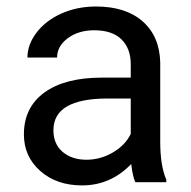

<svg xmlns="http://www.w3.org/2000/svg" viewBox="-20 -558 584 588"><path d="M394.5 0Q386.7 -15.6 381.8 -55.7Q318.8 9.8 231.4 9.8Q153.3 9.8 103.3 -34.4Q53.2 -78.6 53.2 -146.5Q53.2 -229 116 -274.7Q178.7 -320.3 292.5 -320.3H380.4V-361.8Q380.4 -409.2 352.1 -437.3Q323.7 -465.3 268.6 -465.3Q220.2 -465.3 187.5 -440.9Q154.8 -416.5 154.8 -381.8H64Q64 -421.4 92 -458.3Q120.1 -495.1 168.2 -516.6Q216.3 -538.1 273.9 -538.1Q365.2 -538.1 417 -492.4Q468.8 -446.8 470.7 -366.7V-123.5Q470.7 -50.8 489.3 -7.8V0ZM244.6 -68.8Q287.1 -68.8 325.2 -90.8Q363.3 -112.8 380.4 -147.9V-256.3H309.6Q143.6 -256.3 143.6 -159.2Q143.6 -116.7 171.9 -92.8Q200.2 -68.8 244.6 -68.8Z"/></svg>

Font: Shabnam FD
Style: Regular
Weight: 400
Foundry: DejaVu fonts team - Redesigned by Saber Rastikerdar - Based on Vazir font
Version: Version 5.00;October 20, 2019;FontCreator 12.0.0.2547 64-bit